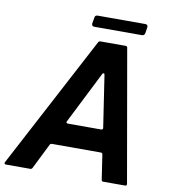

<svg xmlns="http://www.w3.org/2000/svg" viewBox="-134 -982 939 1064"><g transform="rotate(10 336.0 -450.5)"><path d="M-29 0Q-34 0 -36.5 -3.5Q-39 -7 -36 -12L357 -756Q361 -763 369 -763H510Q520 -763 521 -754L651 -11V-9Q651 0 642 0H519Q510 0 509 -9L488 -148Q487 -157 477 -157H203Q195 -157 191 -150L120 -7Q116 0 108 0ZM458 -283Q462 -283 465 -286Q468 -289 467 -294L423 -585Q422 -592 417 -592Q413 -592 410 -587L263 -295L261 -290Q261 -287 263.5 -285Q266 -283 270 -283ZM321 -837Q313 -837 309.5 -842Q306 -847 307 -855L313 -887Q314 -901 329 -901H597Q605 -901 608.5 -896.5Q612 -892 611 -884L606 -852Q603 -837 589 -837Z"/></g></svg>

Font: Open Sauce Two
Style: Bold Italic
Weight: 700
Italic angle: -10°
Designer: Alfredo Marco Pradil
Foundry: Creative Sauce Fz LLC
Version: Version 1.477